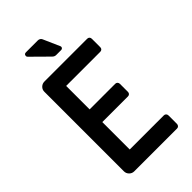

<svg xmlns="http://www.w3.org/2000/svg" viewBox="-266 -983 1070 1070"><g transform="rotate(-45 268.5 -448.0)"><path d="M123 0Q106 0 94 -12Q82 -24 82 -41V-668Q82 -685 94 -696.5Q106 -708 123 -708H460Q468 -708 473 -703Q478 -698 478 -689V-623Q478 -615 473 -610Q468 -605 460 -605H191V-420H393Q401 -420 406 -414.5Q411 -409 411 -401V-338Q411 -330 406 -325Q401 -320 393 -320H191V-104H460Q468 -104 473 -98.5Q478 -93 478 -85V-19Q478 -11 473 -5.5Q468 0 460 0ZM273 -766Q267 -766 261.5 -768.5Q256 -771 251 -776L155 -871Q150 -875 150 -881Q150 -896 165 -896H259Q267 -896 273.5 -891.5Q280 -887 282 -881L324 -786Q328 -778 324 -772Q320 -766 312 -766Z"/></g></svg>

Font: Miriam Libre SemiBold
Style: Regular
Weight: 600
Version: Version 2.000